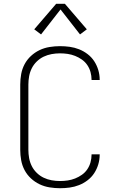

<svg xmlns="http://www.w3.org/2000/svg" viewBox="-20 -987 640 1015"><path d="M297 8Q270 8 242 3.5Q214 -1 189 -13Q164 -25 143.5 -44Q123 -63 110 -87.5Q97 -112 92 -139.5Q87 -167 87 -195V-540Q87 -568 92 -595.5Q97 -623 110 -647.5Q123 -672 143.5 -691Q164 -710 189 -722Q214 -734 242 -738.5Q270 -743 297 -743Q323 -743 348.5 -739.5Q374 -736 398 -726.5Q422 -717 443 -701Q464 -685 478 -663.5Q492 -642 499.5 -617Q507 -592 507 -566Q507 -566 507 -565Q507 -564 507 -564H464Q464 -564 464 -564.5Q464 -565 464 -566Q464 -586 458.5 -606Q453 -626 441.5 -643Q430 -660 413 -672Q396 -684 377 -691.5Q358 -699 338 -702Q318 -705 297 -705Q275 -705 253 -701Q231 -697 211 -687.5Q191 -678 174.5 -662Q158 -646 148 -626Q138 -606 134 -584Q130 -562 130 -540V-195Q130 -173 134 -151Q138 -129 148 -109Q158 -89 174.5 -73Q191 -57 211 -47.5Q231 -38 253 -34Q275 -30 297 -30Q318 -30 338 -33Q358 -36 377 -43.5Q396 -51 413 -63Q430 -75 441.5 -92Q453 -109 458.5 -129Q464 -149 464 -169Q464 -170 464 -170.5Q464 -171 464 -171H507Q507 -171 507 -170Q507 -169 507 -169Q507 -143 499.5 -118Q492 -93 478 -71.5Q464 -50 443 -34Q422 -18 398 -8.5Q374 1 348.5 4.5Q323 8 297 8ZM197 -805 161 -832 277 -967H323L439 -832L403 -805L300 -937Z"/></svg>

Font: Iosevka Curly XLtEx
Style: Regular
Weight: 200
Width: 7
Monospace: yes
Designer: Belleve Invis
Foundry: Belleve Invis
Version: Version 11.1.0; ttfautohint (v1.8.3)